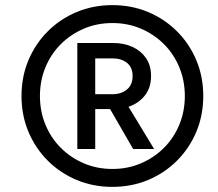

<svg xmlns="http://www.w3.org/2000/svg" viewBox="-20 -720 850 750"><path d="M419 10Q344 10 279.5 -17Q215 -44 166.5 -92.5Q118 -141 91 -205.5Q64 -270 64 -345Q64 -420 91 -484.5Q118 -549 166.5 -597.5Q215 -646 279.5 -673Q344 -700 419 -700Q494 -700 558.5 -673Q623 -646 671.5 -597.5Q720 -549 747 -484.5Q774 -420 774 -345Q774 -270 747 -205.5Q720 -141 671.5 -92.5Q623 -44 558.5 -17Q494 10 419 10ZM136 -345Q136 -285 157.5 -233Q179 -181 217.5 -142.5Q256 -104 307.5 -82Q359 -60 419 -60Q479 -60 530.5 -82Q582 -104 620.5 -142.5Q659 -181 680.5 -233Q702 -285 702 -345Q702 -405 680.5 -457Q659 -509 620.5 -547.5Q582 -586 530.5 -608Q479 -630 419 -630Q359 -630 307.5 -608Q256 -586 217.5 -547.5Q179 -509 157.5 -457Q136 -405 136 -345ZM282 -138V-552H423Q464 -552 497 -537Q530 -522 550 -493.5Q570 -465 570 -423Q570 -377 545.5 -346.5Q521 -316 482 -303L582 -138H500L410 -294H352V-138ZM352 -352H419Q454 -352 476 -370.5Q498 -389 498 -423Q498 -457 476 -474.5Q454 -492 419 -492H352Z"/></svg>

Font: Radio Canada
Style: Italic
Weight: 400
Italic angle: -12°
Designer: Charles Daoud, Etienne Aubert Bonn, Alexandre Saumier Demers, Jacques Le Bailly
Foundry: Radio-Canada
Version: Version 2.104;gftools[0.9.28.dev5+ged2979d]